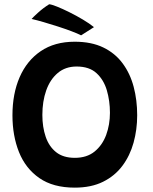

<svg xmlns="http://www.w3.org/2000/svg" viewBox="-20 -856 717 902"><path d="M331 25.5Q229.5 25.5 164.8 -19.5Q100 -64.5 69.2 -141.5Q38.5 -218.5 38.5 -314.5Q38.5 -415.5 72.2 -493.2Q106 -571 171.2 -615.5Q236.5 -660 331 -660Q409.5 -660 465.2 -633Q521 -606 556.2 -558.2Q591.5 -510.5 608 -448Q624.5 -385.5 624.5 -314.5Q624.5 -247 607.5 -185.8Q590.5 -124.5 555 -77Q519.5 -29.5 464 -2Q408.5 25.5 331 25.5ZM331.5 -114.5Q388 -114.5 424.5 -144.2Q461 -174 478.8 -222.2Q496.5 -270.5 496.5 -326Q496.5 -382 482 -431.5Q467.5 -481 433.5 -512.2Q399.5 -543.5 340 -543.5Q287.5 -543.5 251.5 -513.2Q215.5 -483 197.2 -431.5Q179 -380 179 -316Q179 -259.5 194.5 -213.8Q210 -168 243.5 -141.2Q277 -114.5 331.5 -114.5ZM211 -836Q221.5 -835.5 247.8 -825Q274 -814.5 306.2 -798.5Q338.5 -782.5 369.5 -764Q400.5 -745.5 421.5 -728.5L361 -690Q344.5 -698.5 315.2 -709.5Q286 -720.5 252 -731.5Q218 -742.5 185.2 -752Q152.5 -761.5 128.5 -767Q134.5 -774.5 158.8 -796.5Q183 -818.5 211 -836Z"/></svg>

Font: Grandstander SemiBold
Style: Regular
Weight: 600
Designer: Tyler Finck
Foundry: Etcetera Type Co
Version: Version 1.200; ttfautohint (v1.8.3)